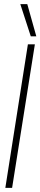

<svg xmlns="http://www.w3.org/2000/svg" viewBox="-20 -916 197 936"><path d="M6 0 116 -700H150L39 0ZM130 -739 79 -896H113L157 -739Z"/></svg>

Font: Georama Condensed ExtraLight
Style: Italic
Weight: 200
Width: 3
Italic angle: -9°
Designer: Jean-Baptiste Levee
Foundry: Production Type
Version: Version 1.000